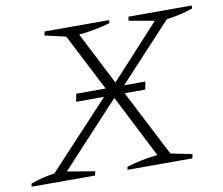

<svg xmlns="http://www.w3.org/2000/svg" viewBox="-90 -734 956 822"><g transform="rotate(-10 388.0 -322.5)"><path d="M-17 0 -15 -13Q36 -32 89 -39L375 -346L241 -607L150 -628L153 -645H434L433 -632Q369 -613 297 -606L414 -377L626 -608L515 -628L518 -645H793L792 -632Q738 -613 678 -606L435 -344L593 -37L686 -18L682 0H400L402 -13Q468 -33 537 -40L398 -313L143 -38L263 -18L259 0ZM240.6 -359H541L534.4 -325H234Z"/></g></svg>

Font: Piazzolla SC ExtraLight
Style: Italic
Weight: 200
Italic angle: -11.3°
Designer: Juan Pablo del Peral
Foundry: Huerta Tipografica
Version: Version 1.330